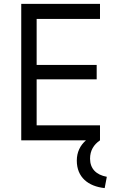

<svg xmlns="http://www.w3.org/2000/svg" viewBox="-20 -720 593 985"><path d="M89 0H421C391 26 374 61 374 104C374 189 432 236 517 245L528 187C473 177 442 145 442 94C442 52 461 22 493 0V-77H168V-313H476V-387H168V-623H493V-700H89Z"/></svg>

Font: Finlandica
Style: Regular
Weight: 400
Designer: Niklas Ekholm, Juho Hiilivirta, Jaakko Suomalainen
Foundry: Helsinki Type Studio
Version: Version 2.000;Glyphs 3.2 (3202)